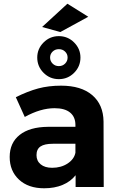

<svg xmlns="http://www.w3.org/2000/svg" viewBox="-20 -1004 635 1031"><path d="M386 0V-63Q359 -29 316 -11Q273 7 217 7Q132 7 82 -39.5Q32 -86 32 -161Q32 -237 85.5 -279.5Q139 -322 237 -323H385V-333Q385 -376 356.5 -399.5Q328 -423 273 -423Q198 -423 113 -376L65 -482Q129 -514 185 -529Q241 -544 308 -544Q416 -544 475.5 -493Q535 -442 536 -351L537 0ZM385 -184V-232H264Q219 -232 197.5 -217.5Q176 -203 176 -171Q176 -140 198.5 -121.5Q221 -103 260 -103Q308 -103 343 -126Q378 -149 385 -184ZM412 -695Q412 -647 378 -613Q344 -579 296 -579Q248 -579 214 -613Q180 -647 180 -695Q180 -742 214 -776Q248 -810 296 -810Q344 -810 378 -776Q412 -742 412 -695ZM296 -740Q276 -740 262.5 -727Q249 -714 249 -695Q249 -676 262.5 -662.5Q276 -649 296 -649Q316 -649 329.5 -662.5Q343 -676 343 -695Q343 -714 329.5 -727Q316 -740 296 -740ZM342 -984 454 -914 304 -832 206 -859Z"/></svg>

Font: Argentum Sans SemiBold
Style: Regular
Weight: 600
Designer: Julieta Ulanovsky (Modified by Cristiano Sobral)
Foundry: Julieta Ulanovsky
Version: Version 5.001;November 22, 2018;FontCreator 11.5.0.2425 64-b